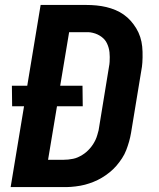

<svg xmlns="http://www.w3.org/2000/svg" viewBox="-20 -755 640 775"><path d="M23 0 77 -326H29L28 -409H90L144 -735H328Q349 -735 369.5 -733Q390 -731 409 -726.5Q428 -722 446 -714.5Q464 -707 479.5 -696Q495 -685 507.5 -671Q520 -657 530 -640.5Q540 -624 546 -605.5Q552 -587 554 -567Q556 -547 555.5 -523.5Q555 -500 553 -486L509 -219Q506 -201 501 -183.5Q496 -166 489.5 -149Q483 -132 472.5 -116Q462 -100 450 -86Q438 -72 422.5 -59.5Q407 -47 391 -37.5Q375 -28 357.5 -21Q340 -14 323 -9.5Q306 -5 285 -2.5Q264 0 252 0ZM174 -110H236Q246 -110 255.5 -111Q265 -112 275 -114Q285 -116 294 -120Q303 -124 312 -129.5Q321 -135 328.5 -141.5Q336 -148 343 -156Q350 -164 355.5 -172.5Q361 -181 365.5 -190.5Q370 -200 373 -211Q376 -222 378 -229L420 -486Q422 -496 422.5 -505.5Q423 -515 423 -525Q423 -535 422 -544Q421 -553 418.5 -562Q416 -571 412 -579.5Q408 -588 402.5 -594.5Q397 -601 389.5 -606.5Q382 -612 373.5 -616Q365 -620 354.5 -622.5Q344 -625 338 -625H259L223 -409H313L314 -326H210Z"/></svg>

Font: Iosevka Aile Extrabold
Style: Italic
Weight: 800
Italic angle: -9°
Designer: Belleve Invis
Foundry: Belleve Invis
Version: Version 31.1.0; ttfautohint (v1.8.4)